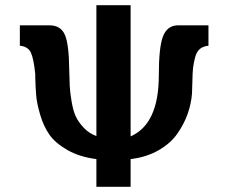

<svg xmlns="http://www.w3.org/2000/svg" viewBox="-20 -715 884 735"><path d="M56 -540V-618H170Q212 -618 228 -582.5Q244 -547 245 -449Q246 -408 247 -385.5Q248 -363 254 -327Q260 -291 270 -269.5Q280 -248 300 -226.5Q320 -205 349 -194V-695H480V-193Q588 -240 588 -427Q588 -533 603.5 -574.5Q619 -616 658 -618H730H778V-540Q757 -538 744.5 -527Q732 -516 726.5 -494Q721 -472 719 -454.5Q717 -437 716.5 -404.5Q716 -372 715 -357Q712 -318 698.5 -279.5Q685 -241 659 -203.5Q633 -166 586.5 -139.5Q540 -113 480 -106V0H349V-106Q285 -114 238.5 -140.5Q192 -167 169.5 -199Q147 -231 134 -275Q121 -319 118.5 -350Q116 -381 115 -417Q115 -427 115 -431Q109 -491 98 -514Q87 -537 56 -540Z"/></svg>

Font: Coval
Style: Bold
Weight: 700
Foundry: Context Ltd
Version: Version 001.000